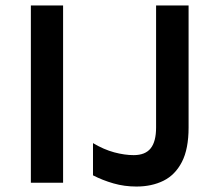

<svg xmlns="http://www.w3.org/2000/svg" viewBox="-20 -669 788 703"><path d="M93 0V-649H211V0ZM320.5 -27V-145Q360 -121.5 398.2 -111.2Q436.5 -101 469.5 -101Q512 -101 531.8 -126Q551.5 -151 551.5 -202V-649H670.5V-202Q670.5 -123.5 646 -76Q621.5 -28.5 578.5 -7.2Q535.5 14 479.5 14Q435.5 14 395.5 2.5Q355.5 -9 320.5 -27Z"/></svg>

Font: Karla
Style: Bold
Weight: 700
Designer: Jonathan Pinhorn
Version: Version 2.004; ttfautohint (v1.8.4.7-5d5b);gftools[0.9.33]